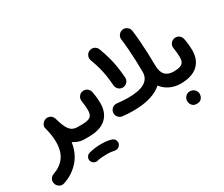

<svg xmlns="http://www.w3.org/2000/svg" viewBox="-150 -1061 2062 1769"><g transform="rotate(-30 881.0 -177.0)"><path d="M201.7 -221.7Q192.4 -246.1 208.3 -269.8Q224.1 -293.5 250 -299.8Q261.7 -302.7 273.9 -300.8Q294.4 -297.9 308.8 -284.2Q323.2 -270.5 327.6 -252.9Q327.6 -252 328.1 -251Q351.1 -164.1 380.6 -125.5Q410.2 -86.9 461.9 -86.9H462.4Q489.3 -86.9 508.1 -67.9Q526.9 -48.8 526.9 -22Q526.9 4.9 508.1 23.7Q489.3 42.5 462.4 42.5H461.9Q429.7 42.5 401.1 32.7Q372.6 22.9 347.7 5.4Q330.1 119.6 263.2 193.6Q196.3 267.6 99.1 299.8Q70.3 309.6 46.9 295.4Q23.4 281.2 16.6 257.8Q7.8 227.5 21.7 205.8Q35.6 184.1 57.1 176.8Q135.3 150.9 179.7 91.6Q224.1 32.2 224.1 -68.4Q224.1 -136.7 202.1 -220.2Z M397.5 -22Q397.5 -48.8 416.5 -67.9Q435.5 -86.9 462.4 -86.9H511.2Q538.1 -86.9 557.4 -67.9Q576.7 -48.8 576.7 -22Q576.7 4.9 557.4 23.7Q538.1 42.5 511.2 42.5H462.4Q435.5 42.5 416.5 23.7Q397.5 4.9 397.5 -22Z M446.8 -22Q446.8 -48.8 465.6 -67.9Q484.4 -86.9 511.2 -86.9Q573.2 -86.9 599.1 -105Q625 -123 625 -174.3Q625 -192.9 622.6 -220.2Q620.1 -247.6 615.2 -277.3Q611.8 -303.7 628.2 -325.2Q644.5 -346.7 670.9 -350.1Q697.3 -354 718.3 -337.6Q739.3 -321.3 743.7 -294.9Q750.5 -259.3 753.4 -228.8Q756.3 -198.2 756.3 -173.8Q756.3 -70.3 693.6 -13.9Q630.9 42.5 511.2 42.5Q484.4 42.5 465.6 23.7Q446.8 4.9 446.8 -22ZM405.3 238.3Q399.9 218.3 409.9 199.5Q419.9 180.7 440.9 173.8Q468.3 165.5 504.4 161.1Q540.5 156.7 575.7 156.7Q611.3 156.7 640.4 161.4Q669.4 166 689.5 174.3Q710.4 186 716.1 208.7Q721.7 231.4 708.5 250.5Q697.8 265.6 682.6 270.8Q667.5 275.9 650.9 272.5Q618.7 264.2 575.7 264.2Q542.5 264.2 514.9 266.4Q487.3 268.6 470.2 273.9Q449.7 279.8 430.7 269Q411.6 258.3 405.3 238.3Z M1216.3 -585Q1212.9 -610.8 1229.5 -632.3Q1246.1 -653.8 1272 -657.2Q1298.3 -661.1 1319.8 -644.3Q1341.3 -627.4 1344.7 -601.6Q1352.1 -544.9 1356.9 -480.5Q1361.8 -416 1364.5 -350.6Q1367.2 -285.2 1367.2 -225.6Q1367.2 -153.8 1397.5 -120.4Q1427.7 -86.9 1487.8 -86.9H1488.3Q1515.1 -86.9 1533.9 -67.9Q1552.7 -48.8 1552.7 -22Q1552.7 4.9 1533.9 23.7Q1515.1 42.5 1488.3 42.5H1487.8Q1429.2 42.5 1378.2 18.8Q1327.1 -4.9 1292.5 -49.8Q1245.1 -6.3 1168 17.1Q1090.8 40.5 984.9 40.5Q957.5 40.5 931.2 39.1Q904.8 37.6 873 34.2Q846.2 31.2 829.1 11Q812 -9.3 814 -36.1Q816.4 -62.5 837.4 -80.1Q858.4 -97.7 884.8 -94.7Q919.4 -91.3 947.5 -89.1Q975.6 -86.9 1002.9 -86.9Q1122.6 -86.9 1179.9 -122.1Q1237.3 -157.2 1237.3 -225.6Q1237.3 -282.2 1234.9 -345.9Q1232.4 -409.7 1227.8 -471.7Q1223.1 -533.7 1216.3 -585ZM876 -560.5Q867.2 -585.4 878.7 -609.6Q890.1 -633.8 915 -643.1Q939.9 -652.3 964.4 -640.9Q988.8 -629.4 998 -604Q1021.5 -541 1035.6 -489Q1049.8 -437 1058.3 -383.8Q1066.9 -330.6 1071.8 -264.2Q1074.2 -237.3 1056.6 -216.8Q1039.1 -196.3 1012.2 -193.8Q985.4 -191.9 965.1 -209.2Q944.8 -226.6 942.4 -253.4Q938 -313.5 930.4 -361.8Q922.9 -410.2 909.9 -457.3Q897 -504.4 876 -560.5Z M1423.8 -22Q1423.8 -48.8 1442.6 -67.9Q1461.4 -86.9 1488.3 -86.9Q1550.3 -86.9 1576.2 -105Q1602.1 -123 1602.1 -174.3Q1602.1 -192.9 1599.6 -220.2Q1597.2 -247.6 1592.3 -277.3Q1588.9 -303.7 1605.2 -325.2Q1621.6 -346.7 1647.9 -350.1Q1674.3 -354 1695.3 -337.6Q1716.3 -321.3 1720.7 -294.9Q1727.5 -259.3 1730.5 -228.8Q1733.4 -198.2 1733.4 -173.8Q1733.4 -70.3 1670.7 -13.9Q1607.9 42.5 1488.3 42.5Q1461.4 42.5 1442.6 23.7Q1423.8 4.9 1423.8 -22ZM1458 209.5Q1458 184.6 1476.6 164.8Q1495.1 145 1523.9 145Q1544.4 145 1558.8 153.8Q1573.2 162.6 1581.5 175.3Q1591.8 192.9 1591.8 210Q1591.8 223.1 1585.9 239Q1580.1 254.9 1565.7 266.1Q1551.3 277.3 1524.4 277.3Q1497.1 277.3 1482.9 265.6Q1468.8 253.9 1462.9 238.8Q1458 225.6 1458 209.5Z"/></g></svg>

Font: Mikhak Bold
Style: Regular
Weight: 700
Designer: Amin Abedi
Version: Version 3.3